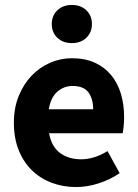

<svg xmlns="http://www.w3.org/2000/svg" viewBox="-20 -743 558 775"><path d="M287 12Q234 12 188 -5.5Q142 -23 108 -56.5Q74 -90 55 -138Q36 -186 36 -248Q36 -308 56 -356.5Q76 -405 108.5 -438.5Q141 -472 183 -490Q225 -508 270 -508Q323 -508 362.5 -490Q402 -472 428.5 -440Q455 -408 468 -364.5Q481 -321 481 -270Q481 -250 479 -232Q477 -214 475 -205H178Q188 -151 222.5 -125.5Q257 -100 307 -100Q360 -100 414 -133L463 -44Q425 -18 378.5 -3Q332 12 287 12ZM177 -302H356Q356 -344 337 -370Q318 -396 273 -396Q238 -396 211.5 -373Q185 -350 177 -302ZM270 -569Q234 -569 211.5 -590.5Q189 -612 189 -646Q189 -680 211.5 -701.5Q234 -723 270 -723Q306 -723 328.5 -701.5Q351 -680 351 -646Q351 -612 328.5 -590.5Q306 -569 270 -569Z"/></svg>

Font: hySource Sans Pro
Style: Bold
Weight: 700
Designer: Paul D. Hunt
Foundry: Adobe Systems Incorporated
Version: Version 2.021;PS 2.000;hotconv 1.0.86;makeotf.lib2.5.63406